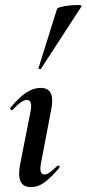

<svg xmlns="http://www.w3.org/2000/svg" viewBox="-20 -753 353 782"><path d="M106 9Q73 9 63 -16Q53 -41 63 -89L104 -297Q114 -346 89 -346Q79 -346 64.5 -336Q50 -326 32 -306Q28 -302 24 -306.5Q20 -311 23 -315Q59 -358 88 -376.5Q117 -395 145 -395Q177 -395 187 -372.5Q197 -350 189 -309L147 -89Q142 -61 147 -51.5Q152 -42 160 -42Q171 -42 184 -52Q197 -62 213 -77Q217 -81 221 -77Q225 -73 221 -69Q190 -32 163 -11.5Q136 9 106 9ZM147 -473Q146 -470 140.5 -472Q135 -474 137 -476L212 -716Q213 -721 229.5 -725Q246 -729 266 -731Q286 -733 300.5 -732.5Q315 -732 312 -727Z"/></svg>

Font: Cormorant Light
Style: Bold Italic
Weight: 700
Italic angle: -10°
Version: Version 4.000